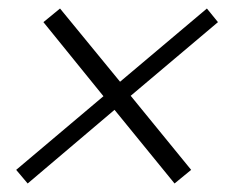

<svg xmlns="http://www.w3.org/2000/svg" viewBox="-20 -510 538 451"><path d="M45 -79 18 -111 223 -284 82 -458 121 -490 262 -318 466 -490 492 -458 287 -285 429 -111 390 -79 249 -252Z"/></svg>

Font: Nunito Sans 10pt Condensed Light
Style: Italic
Weight: 300
Width: 3
Italic angle: -9°
Designer: Vernon Adams
Foundry: Vernon Adams
Version: Version 3.101;gftools[0.9.27]